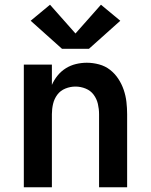

<svg xmlns="http://www.w3.org/2000/svg" viewBox="-20 -794 640 814"><path d="M81 0V-520H200V-434Q209 -455 224 -473.5Q239 -492 259 -504.5Q279 -517 302 -522.5Q325 -528 348 -528Q374 -528 400 -521Q426 -514 446.5 -498Q467 -482 481.5 -460Q496 -438 504.5 -413Q513 -388 516 -362Q519 -336 519 -310V0H400V-310Q400 -332 395 -353.5Q390 -375 377 -392.5Q364 -410 343 -418.5Q322 -427 300 -427Q278 -427 257 -418.5Q236 -410 223 -392.5Q210 -375 205 -353.5Q200 -332 200 -310V0ZM243 -587 110 -706 192 -774 300 -652 408 -774 490 -706 357 -587Z"/></svg>

Font: Zed Sans Extended
Style: Bold
Weight: 700
Width: 7
Designer: Belleve Invis
Foundry: Belleve Invis
Version: Version 1.0.0; ttfautohint (v1.8.4)